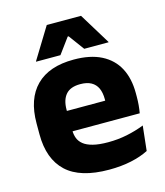

<svg xmlns="http://www.w3.org/2000/svg" viewBox="-106 -768 742 861"><g transform="rotate(-15 265.0 -337.5)"><path d="M295 12.5Q160.9 12.5 97.1 -47.2Q33.2 -107 33.2 -221.4V-272.5Q33.2 -385.7 93.1 -445.8Q152.9 -505.8 267.7 -505.8Q344.5 -505.8 395.6 -479.7Q446.8 -453.6 472.6 -405.1Q498.3 -356.5 498.3 -288.5V-272.1Q498.3 -253 496.7 -233.3Q495 -213.5 491.8 -196.4H354.1Q355.8 -225.6 356.4 -251.4Q357 -277.2 357 -297.9Q357 -328.3 347.5 -349.2Q337.9 -370 318.2 -380.9Q298.5 -391.8 267.7 -391.8Q221.7 -391.8 200.4 -367.1Q179 -342.4 179 -296.9V-252L179.9 -235.3V-200.5Q179.9 -181.3 186.2 -164.4Q192.5 -147.5 208.3 -134.7Q224.2 -121.9 251.9 -114.8Q279.7 -107.6 322.6 -107.6Q367.9 -107.6 410 -116.3Q452.1 -125 490.7 -140.1L478.2 -25.2Q444.2 -7.5 397.6 2.5Q351.1 12.5 295 12.5ZM114.2 -196.4V-291.2H461V-196.4ZM191.6 -686.8H350.6L439.2 -542.1V-540.2H326.3L273.2 -612.4H268.9L215.8 -540.2H102.9V-542.1Z"/></g></svg>

Font: Anek Gujarati Medium
Style: Regular
Weight: 500
Designer: Mrunmayee Ghaisas (Gujarati), Yesha Goshar (Latin)
Foundry: Ek Type
Version: Version 1.003